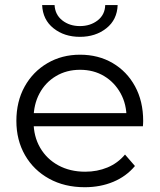

<svg xmlns="http://www.w3.org/2000/svg" viewBox="-20 -751 644 775"><path d="M322.2 4.7Q240.4 4.7 178.2 -29.7Q115.9 -64 81 -124.6Q46.1 -185.3 46.1 -263Q46.1 -341.1 79.3 -401.3Q112.6 -461.5 171.1 -495.8Q229.5 -530.2 303.2 -530.2Q376.9 -530.2 434.5 -496.6Q492.1 -462.9 525 -402.7Q557.9 -342.4 557.9 -262.9Q557.9 -258.5 557.6 -252.7Q557.4 -246.8 556.8 -241.4H100.1V-294.4H519.2L490.8 -273.2Q491.3 -329.9 466.9 -374.2Q442.4 -418.6 400.3 -443.9Q358.1 -469.3 303.2 -469.3Q248.7 -469.3 206.1 -443.9Q163.4 -418.6 139.5 -374Q115.5 -329.3 115.5 -271.5V-259.6Q115.5 -200.5 142 -154.8Q168.4 -109.2 215.6 -83.5Q262.8 -57.9 323.9 -57.9Q372.5 -57.9 413.9 -75.1Q455.3 -92.3 484.6 -127.2L524.7 -80.9Q489.5 -38.9 437.3 -17.1Q385 4.7 322.2 4.7ZM302.5 -602.3Q239.4 -602.3 196.1 -636.8Q152.7 -671.2 150.1 -730.6H200.3Q202.3 -691.6 231.6 -668.6Q261 -645.7 302.5 -645.7Q344.4 -645.7 374.1 -668.6Q403.7 -691.6 404.7 -730.6H454.9Q452.8 -671.2 409.2 -636.8Q365.6 -602.3 302.5 -602.3Z"/></svg>

Font: Montserrat Thin
Style: Regular
Weight: 100
Designer: Julieta Ulanovsky
Foundry: Julieta Ulanovsky
Version: Version 9.000